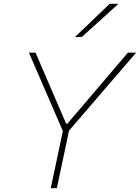

<svg xmlns="http://www.w3.org/2000/svg" viewBox="-20 -990 736 1010"><path d="M247 0Q260 -61 271.8 -117Q283.5 -173 297.5 -238.5L310.5 -301L202 -551.5Q185 -591.5 169 -628Q153 -664.5 132 -713H167Q190 -659.5 206.5 -621.2Q223 -583 237.8 -549Q252.5 -515 270 -474L328 -339H334L445 -469Q481.5 -512 511.8 -547.5Q542 -583 575 -621.8Q608 -660.5 653 -713H696Q661 -672.5 626 -631.5Q591 -590.5 557 -551.5L343 -302.5L329.5 -238.5Q315.5 -173 303.8 -117Q292 -61 279 0ZM374 -795Q421.5 -840 466.2 -883Q511 -926 557 -970H603Q554.5 -926 507 -882.8Q459.5 -839.5 411 -796Z"/></svg>

Font: Commissioner Thin
Style: Italic
Weight: 100
Italic angle: -12°
Designer: Kostas Bartsokas
Foundry: Kostas Bartsokas
Version: Version 1.000; ttfautohint (v1.8.3)